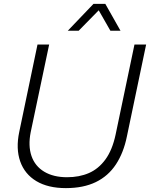

<svg xmlns="http://www.w3.org/2000/svg" viewBox="-20 -958 772 988"><path d="M319 10Q227 10 167 -26Q107 -62 84 -127.5Q61 -193 79 -279L173 -729H233L138 -278Q124 -208 142 -155.5Q160 -103 207.5 -74.5Q255 -46 325 -46Q388 -46 437.5 -67.5Q487 -89 522.5 -137.5Q558 -186 575 -266L672 -729H732L633 -256Q616 -172 576.5 -112Q537 -52 473 -21Q409 10 319 10ZM329 -800 461 -938H522L600 -800H548L488 -905L385 -800Z"/></svg>

Font: Mona Sans ExtraLight Light
Style: Italic
Weight: 300
Italic angle: -11.6951°
Version: Version 2.000